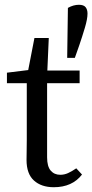

<svg xmlns="http://www.w3.org/2000/svg" viewBox="-20 -770 386 803"><path d="M205 13Q153 13 122 -15Q91 -43 91 -101Q91 -120 91.5 -138.5Q92 -157 92 -186V-422H9V-466L98 -477L124 -611H184L178 -475H313V-422H177V-112Q177 -74 192 -56.5Q207 -39 232 -39Q249 -39 264.5 -46Q280 -53 299 -66L323 -40Q282 13 205 13ZM310 -750Q330 -750 338 -740Q346 -730 346 -713Q346 -691 335 -654Q324 -617 312 -582L293 -528H261L264 -737Q287 -750 310 -750Z"/></svg>

Font: Source Serif 4
Style: Regular
Weight: 400
Designer: Frank Grießhammer
Foundry: Adobe
Version: Version 4.005;hotconv 1.1.0;makeotfexe 2.6.0